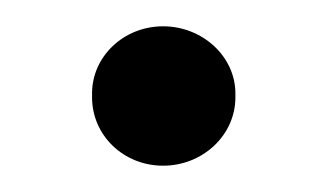

<svg xmlns="http://www.w3.org/2000/svg" viewBox="-20 -118 249 146"><path d="M104 8C134 8 159 -15 159 -44V-47C159 -75 134 -98 104 -98C74 -98 50 -75 50 -47V-44C50 -15 74 8 104 8Z"/></svg>

Font: Fixel Display Regular
Style: Regular
Weight: 400
Designer: AlfaBravo + MacPaw
Foundry: Kyrylo Tkachov, Marchela Mozhyna, Serhii Makarenko, Maria Weinstein, Zakhar Kryvoshyya
Version: Version 1.211